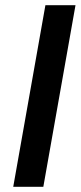

<svg xmlns="http://www.w3.org/2000/svg" viewBox="-20 -720 311 740"><path d="M155 -700H271L147 0H31Z"/></svg>

Font: Chakra Petch SemiBold
Style: Italic
Weight: 600
Italic angle: -10°
Designer: Katatrad Aksorn Co.,Ltd.
Foundry: Cadson Demak Co.,Ltd.
Version: Version 1.000; ttfautohint (v1.6)